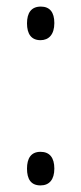

<svg xmlns="http://www.w3.org/2000/svg" viewBox="-20 -556 247 583"><path d="M62 -485C62 -453 75 -434 103 -434C128 -434 145 -451 145 -486C145 -519 131 -536 104 -536C75 -536 62 -517 62 -485ZM62 -44C62 -12 74 7 103 7C130 7 145 -11 145 -44C145 -77 131 -95 103 -95C74 -95 62 -75 62 -44Z"/></svg>

Font: Noto Sans Bengali ExtraCondensed Light
Style: Regular
Weight: 300
Width: 2
Designer: Joana Ranito - Universal Thirst; Jelle Bosma - Monotype Design Team
Foundry: Universal Thirst ehf.
Version: Version 3.000